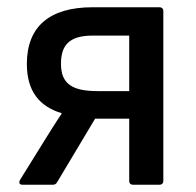

<svg xmlns="http://www.w3.org/2000/svg" viewBox="-20 -509 540 529"><path d="M42 0H125C131 0 135 -2 138 -8L242 -182H336V-10C336 -4 340 0 346 0H420C426 0 430 -4 430 -10V-479C430 -485 426 -489 420 -489H235C118 -489 54 -437 54 -333C54 -258 88 -216 150 -197V-196C133 -171 117 -145 102 -121L35 -13C31 -5 34 0 42 0ZM249 -258C179 -258 148 -278 148 -333C148 -382 168 -411 236 -411H336V-258Z"/></svg>

Font: Sofia Sans Cond SemiBold
Style: Regular
Weight: 600
Width: 3
Designer: Botio Nikoltchev, Ani Petrova
Foundry: lettersoup
Version: Version 4.100